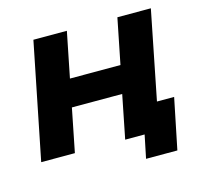

<svg xmlns="http://www.w3.org/2000/svg" viewBox="-96 -645 912 859"><g transform="rotate(-15 360.5 -215.5)"><path d="M21 0 129 -538H284L242 -328H476L518 -538H673L566 0H410L450 -201H217L177 0ZM478 107 500 0H410L436 -128H671L623 107Z"/></g></svg>

Font: Montserrat
Style: Bold Italic
Weight: 700
Italic angle: -11.3°
Designer: Julieta Ulanovsky
Foundry: Julieta Ulanovsky
Version: Version 9.000; ttfautohint (v1.8.4.7-5d5b)